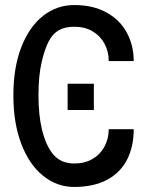

<svg xmlns="http://www.w3.org/2000/svg" viewBox="-20 -743 640 761"><path d="M248 -411H352V-307H248ZM33 -365Q33 -474.5 64.2 -555.5Q95.5 -636.5 150.2 -679.8Q205 -723 274 -723Q349.5 -723 402.8 -693.2Q456 -663.5 483 -613Q510 -562.5 510 -501H411Q411 -538.5 394.2 -569.8Q377.5 -601 346.8 -619Q316 -637 275 -637Q237.5 -637 213.2 -623.2Q189 -609.5 173.5 -580Q158 -550.5 146 -501Q132.5 -445 132.5 -366Q132.5 -287.5 146 -231Q162 -164.5 192 -129.8Q222 -95 275 -95Q316 -95 346.8 -113Q377.5 -131 394.2 -162.2Q411 -193.5 411 -231H510Q510 -161 483.2 -109.5Q456.5 -58 403.5 -30Q350.5 -2 274 -2Q205.5 -2 150.5 -46.5Q95.5 -91 64.2 -173.2Q33 -255.5 33 -365Z"/></svg>

Font: JuliaMono Light
Style: Regular
Weight: 300
Monospace: yes
Designer: cormullion
Foundry: corm
Version: Version 0.054; ttfautohint (v1.8.4)